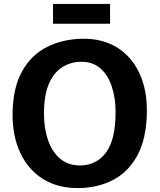

<svg xmlns="http://www.w3.org/2000/svg" viewBox="-20 -948 811 976"><path d="M383 8Q276 10 199.2 -37.8Q122.5 -85.5 82.2 -172.8Q42 -260 44 -376Q46.5 -504.5 93 -586.8Q139.5 -669 218.5 -709Q297.5 -749 397.5 -751Q500 -753 574.8 -706.8Q649.5 -660.5 689.2 -574.8Q729 -489 726.5 -372.5Q724 -244 679.5 -160.2Q635 -76.5 558.5 -35.2Q482 6 383 8ZM386 -107Q469.5 -107 518.5 -172.2Q567.5 -237.5 567.5 -377.5Q567.5 -450.5 548.2 -508.5Q529 -566.5 490.5 -600.2Q452 -634 394 -634Q342 -634 298.8 -608Q255.5 -582 229.5 -524Q203.5 -466 203.5 -370Q203.5 -296.5 223.8 -237Q244 -177.5 284.8 -142.2Q325.5 -107 386 -107ZM249.5 -827.5V-928H539.5V-827.5Z"/></svg>

Font: Merriweather Sans
Style: Bold
Weight: 700
Designer: Eben Sorkin
Foundry: Eben Sorkin
Version: Version 1.008; ttfautohint (v1.7.19-72a1) -l 8 -r 50 -G 200 